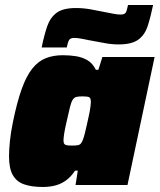

<svg xmlns="http://www.w3.org/2000/svg" viewBox="-20 -737 636 765"><path d="M151 8Q106 8 76 -2.5Q46 -13 31 -39.5Q16 -66 16 -113Q16 -140 19.5 -175Q23 -210 32 -253Q48 -331 66.5 -382.5Q85 -434 108.5 -463.5Q132 -493 162 -505Q192 -517 230 -517Q258 -517 283 -513Q308 -509 328.5 -497Q349 -485 362 -459H372L388 -510H596L488 0H281L290 -57H279Q261 -30 240 -16Q219 -2 196.5 3Q174 8 151 8ZM268 -157Q282 -157 290 -158.5Q298 -160 302.5 -165.5Q307 -171 311 -182Q314 -190 318 -205.5Q322 -221 326 -239.5Q330 -258 334 -276Q338 -294 340 -309Q342 -324 342 -331Q342 -346 335.5 -349.5Q329 -353 309 -353Q294 -353 285 -351Q276 -349 270 -340Q264 -331 259 -311Q254 -291 246 -255Q239 -225 236 -206.5Q233 -188 233 -177Q233 -168 236.5 -163.5Q240 -159 248 -158Q256 -157 268 -157ZM146 -548Q156 -597 168 -632Q180 -667 205.5 -686Q231 -705 283 -705Q313 -705 342.5 -699.5Q372 -694 397 -689Q417 -685 433 -682Q449 -679 460 -679Q477 -679 481.5 -687.5Q486 -696 490 -717H590Q580 -669 568.5 -633.5Q557 -598 531 -579Q505 -560 453 -560Q423 -560 393.5 -566Q364 -572 339 -576Q320 -580 303.5 -583Q287 -586 276 -586Q260 -586 255 -577Q250 -568 246 -548Z"/></svg>

Font: Saira Thin Black
Style: Italic
Weight: 900
Italic angle: -12°
Version: Version 1.101